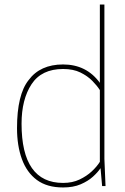

<svg xmlns="http://www.w3.org/2000/svg" viewBox="-20 -820 550 846"><path d="M258 6Q187 6 142.5 -27Q98 -60 76.5 -119Q55 -178 55 -255Q55 -403 106 -467Q157 -536 258 -536Q361 -536 420 -455V-800H440V-120L445 0H430L423 -79Q411 -61 389.5 -41.5Q368 -22 335.5 -8Q303 6 258 6ZM258 -14Q299 -14 330.5 -29Q362 -44 384.5 -65Q407 -86 420 -107V-423Q408 -442 387 -463.5Q366 -485 334.5 -500.5Q303 -516 258 -516Q163 -516 119 -449Q75 -382 75 -275Q75 -14 258 -14Z"/></svg>

Font: Tanohe Sans Thin
Style: Regular
Weight: 100
Designer: Village Type and Design LLC & Cristiano Sobral
Foundry: Cooper Hewitt Smithsonian Design Museum
Version: Version 1.00;September 29, 2021;FontCreator 13.0.0.2655 64-b